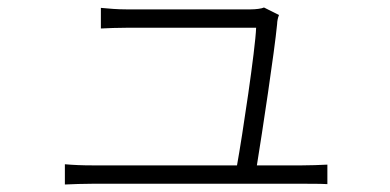

<svg xmlns="http://www.w3.org/2000/svg" viewBox="-20 -515 1040 512"><path d="M153 -77V-23C178 -24 199 -25 227 -25C276 -25 728 -25 788 -25C806 -25 836 -25 853 -24V-76C834 -75 805 -74 785 -74H665C679 -160 712 -378 719 -451C719 -458 721 -468 724 -475L684 -495C678 -492 662 -490 648 -490C589 -490 348 -490 317 -490C292 -490 271 -492 249 -494V-439C271 -440 290 -441 318 -441C344 -441 593 -441 663 -441C661 -384 626 -151 612 -74H227C199 -74 176 -75 153 -77Z"/></svg>

Font: Noto Sans TC Light
Style: Regular
Weight: 300
Designer: Ryoko NISHIZUKA 西塚涼子 (kana, bopomofo & ideographs); Paul D. Hunt (Latin, Greek & Cyrillic); Sandoll Communications 산돌커뮤니
Foundry: Adobe
Version: Version 2.004;hotconv 1.0.118;makeotfexe 2.5.65603